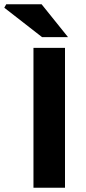

<svg xmlns="http://www.w3.org/2000/svg" viewBox="-79 -875 400 895"><path d="M77 0V-652H224V0ZM117 -702 -59 -839 -50 -855H115L238 -702Z"/></svg>

Font: Mada
Style: Bold
Weight: 700
Designer: Khaled Hosny
Version: Version 1.5